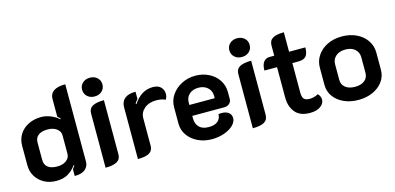

<svg xmlns="http://www.w3.org/2000/svg" viewBox="-67 -1107 3112 1514"><g transform="rotate(-15 1489.5 -350.0)"><path d="M53 -171V-329Q53 -381 79 -422Q105 -463 151.5 -486Q198 -509 255 -509Q292 -509 331.5 -493.5Q371 -478 398 -452L402 -457Q397 -465 380 -477V-625Q380 -665 411.5 -687Q443 -709 507 -709V-77Q507 -40 479 -15.5Q451 9 392 9V-46Q405 -62 411 -72L406 -76Q375 -34 337.5 -12.5Q300 9 243 9Q189 9 146 -14Q103 -37 78 -77.5Q53 -118 53 -171ZM382 -175V-326Q382 -358 353.5 -379.5Q325 -401 279 -401Q230 -401 203.5 -380.5Q177 -360 177 -322V-180Q177 -140 203.5 -119.5Q230 -99 280 -99Q325 -99 353.5 -120.5Q382 -142 382 -175Z M624 -633Q624 -666 647.5 -687.5Q671 -709 707 -709Q743 -709 766.5 -687.5Q790 -666 790 -633Q790 -599 766.5 -577.5Q743 -556 707 -556Q671 -556 647.5 -577.5Q624 -599 624 -633ZM644 -433Q644 -474 675 -491.5Q706 -509 769 -509V-67Q769 -27 738 -9Q707 9 644 9Z M1032 -291V-67Q1032 -27 1002 -9Q972 9 908 9V-413Q908 -459 937.5 -484Q967 -509 1027 -509V-450Q1012 -433 1003 -417L1009 -413Q1072 -509 1167 -509Q1210 -509 1232 -486.5Q1254 -464 1254 -430Q1254 -404 1240 -386Q1213 -401 1165 -401Q1106 -401 1069 -369.5Q1032 -338 1032 -291Z M1289 -178V-311Q1289 -367 1320 -412Q1351 -457 1402.5 -483Q1454 -509 1514 -509Q1573 -509 1622.5 -484.5Q1672 -460 1701 -416.5Q1730 -373 1730 -317V-261Q1730 -239 1713.5 -224Q1697 -209 1672 -209H1410V-187Q1410 -144 1436 -117Q1462 -90 1514 -90Q1564 -90 1588.5 -112Q1613 -134 1613 -169Q1631 -171 1638 -171Q1675 -171 1696 -154.5Q1717 -138 1717 -108Q1717 -79 1690 -52Q1663 -25 1616 -8Q1569 9 1513 9Q1451 9 1400 -15.5Q1349 -40 1319 -82.5Q1289 -125 1289 -178ZM1617 -298V-317Q1617 -359 1588 -385Q1559 -411 1513 -411Q1467 -411 1438.5 -385.5Q1410 -360 1410 -317V-298Z M1826 -633Q1826 -666 1849.5 -687.5Q1873 -709 1909 -709Q1945 -709 1968.5 -687.5Q1992 -666 1992 -633Q1992 -599 1968.5 -577.5Q1945 -556 1909 -556Q1873 -556 1849.5 -577.5Q1826 -599 1826 -633ZM1846 -433Q1846 -474 1877 -491.5Q1908 -509 1971 -509V-67Q1971 -27 1940 -9Q1909 9 1846 9Z M2155 -159V-407H2052Q2052 -454 2070 -477Q2088 -500 2118 -500H2157V-583Q2157 -624 2187 -641.5Q2217 -659 2278 -659V-500H2411Q2411 -450 2392 -428.5Q2373 -407 2331 -407H2280V-164Q2280 -129 2293.5 -114Q2307 -99 2340 -99Q2375 -99 2410 -118Q2420 -109 2426 -95.5Q2432 -82 2432 -68Q2432 -38 2401 -14.5Q2370 9 2314 9Q2233 9 2194 -38Q2155 -85 2155 -159Z M2480 -175V-316Q2480 -370 2509.5 -414Q2539 -458 2591 -483.5Q2643 -509 2710 -509Q2777 -509 2829.5 -483.5Q2882 -458 2911.5 -414Q2941 -370 2941 -316V-175Q2941 -122 2910.5 -80Q2880 -38 2827.5 -14.5Q2775 9 2710 9Q2645 9 2592.5 -14.5Q2540 -38 2510 -80Q2480 -122 2480 -175ZM2817 -183V-310Q2817 -351 2788.5 -376.5Q2760 -402 2710 -402Q2661 -402 2632 -376.5Q2603 -351 2603 -310V-183Q2603 -144 2632 -121Q2661 -98 2710 -98Q2760 -98 2788.5 -121Q2817 -144 2817 -183Z"/></g></svg>

Font: K2D
Style: Bold
Weight: 700
Designer: Katatrad Aksorn Co.,Ltd.
Foundry: Cadson Demak Co.,Ltd.
Version: Version 1.000; ttfautohint (v1.6)